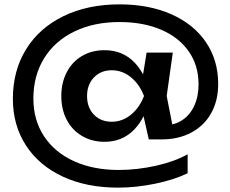

<svg xmlns="http://www.w3.org/2000/svg" viewBox="-20 -770 1056 880"><path d="M459 -120Q402 -120 356.5 -146.5Q311 -173 286 -220.5Q261 -268 261 -330Q261 -391 286 -439Q311 -487 356 -513.5Q401 -540 459 -540Q543 -540 597.5 -482.5Q652 -425 668 -330Q650 -233 595.5 -176.5Q541 -120 459 -120ZM492 -212Q541 -212 580.5 -244.5Q620 -277 640 -330Q620 -383 580.5 -415.5Q541 -448 492 -448Q442 -448 410.5 -415Q379 -382 379 -330Q379 -277 410.5 -244.5Q442 -212 492 -212ZM720 -131H662L629 -277L647 -330L628 -382L652 -529H772L744 -330L780 -147L733 -196Q780 -196 815.5 -219.5Q851 -243 870.5 -285.5Q890 -328 890 -384Q890 -470 845 -534.5Q800 -599 718 -634Q636 -669 528 -669Q410 -669 320.5 -625.5Q231 -582 182 -502.5Q133 -423 133 -318Q133 -220 181.5 -146Q230 -72 318.5 -31.5Q407 9 524 9Q609 9 695.5 -10.5Q782 -30 840 -63V24Q778 54 691 72Q604 90 521 90Q377 90 268 39.5Q159 -11 99 -103.5Q39 -196 39 -317Q39 -446 99.5 -544Q160 -642 271 -696Q382 -750 528 -750Q663 -750 765.5 -704.5Q868 -659 924 -576.5Q980 -494 980 -385Q980 -309 948 -251.5Q916 -194 857 -162.5Q798 -131 720 -131Z"/></svg>

Font: Unbounded Variable
Style: Regular
Weight: 400
Designer: Luke Prowse, Jean-Baptiste Morizot, Fátima Lázaro, Florian Runge
Foundry: NaN
Version: Version 1.600;FEAKit 1.0